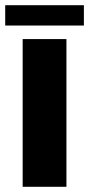

<svg xmlns="http://www.w3.org/2000/svg" viewBox="-32 -717 342 737"><path d="M223 0H55V-567H223ZM290 -619H-12V-697H290Z"/></svg>

Font: Open Sauce One Black
Style: Regular
Weight: 900
Designer: Alfredo Marco Pradil
Foundry: Creative Sauce Fz LLC
Version: Version 1.477